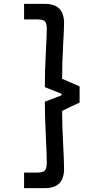

<svg xmlns="http://www.w3.org/2000/svg" viewBox="-20 -813 540 989"><path d="M104 156V76H171Q199 76 210 66.5Q221 57 221 23Q221 -11 216 -113Q211 -215 211 -289L297 -322V-330L211 -364Q211 -447 216 -541Q221 -634 221 -664Q221 -694 210.5 -703.5Q200 -713 171 -713H104V-793H212Q310 -793 310 -694Q310 -664 305 -577.5Q300 -491 300 -407L390 -368V-285L300 -242Q300 -168 305 -75.5Q310 17 310 57Q310 156 212 156Z"/></svg>

Font: TypoPRO Lekton
Style: Bold
Weight: 700
Monospace: yes
Designer: Paolo Mazzetti, Luciano Perondi, Raffaele Flato, Elena Papassissa, Emilio Macchia, Michela Povoleri, Tobias Seemiller, R
Version: Version 34.000